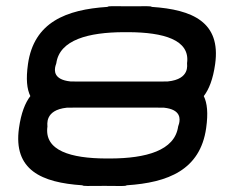

<svg xmlns="http://www.w3.org/2000/svg" viewBox="-20 -599 767 629"><path d="M219.5 -246.4C271.8 -246.4 318.6 -246.5 358.2 -246.6C397.8 -246.5 444.7 -246.4 496.9 -246.4C503.5 -246.4 510.9 -246.3 517.4 -246.2C573.7 -240.2 570.2 -208.6 566.5 -193.7C565.2 -188.6 564 -187.3 563.6 -184.5C552.4 -104.9 456.6 -80.4 342.9 -79.8C340.2 -79.8 337.5 -79.8 334.8 -79.8C332.1 -79.8 329.4 -79.8 326.6 -79.8C213.1 -80.4 124.2 -104.9 135.4 -184.5C135.9 -188.6 124.4 -238.4 198.9 -246.2C206 -246.3 212.7 -246.4 219.5 -246.4ZM655.4 -179.5C662.3 -228.5 658.9 -261.1 647.6 -284.2C664.5 -306.1 677.9 -339.6 684.8 -388.9C704.2 -526.6 610.8 -567.5 477.4 -576.4C473.6 -579.8 459 -578.4 410.6 -578.4C410 -578.4 409.5 -578.4 409 -578.4H400.7C400.2 -578.4 399.7 -578.4 399.1 -578.4C350.4 -578.4 336.9 -580.1 331.7 -576.4C197.5 -567.7 91 -526.6 71.6 -388.9C64.7 -339.9 68.1 -307.2 79.4 -284.2C62.5 -262.2 49.1 -228.8 42.2 -179.5C22.8 -41.8 116.2 -0.8 249.6 8C253.4 11.4 268 10 316.4 10C317 10 317.5 10 318 10H326.3C326.8 10 327.3 10 327.9 10C376.6 10 390.1 11.7 395.3 8C529.5 -0.7 636 -41.8 655.4 -179.5ZM161.7 -383.1C163 -388 164.1 -389.3 164.5 -392C175.4 -469.2 271.1 -493 384.8 -493.6C387.5 -493.6 390.2 -493.6 392.9 -493.6C395.6 -493.6 398.3 -493.6 401.1 -493.6C514.6 -493 603.6 -469.2 592.8 -392C592.2 -388 604 -339.7 529.7 -332.2C522.6 -332.1 515.8 -331.9 508.9 -331.9C456.7 -331.9 409.9 -331.9 370.2 -331.8C330.5 -331.9 283.7 -331.9 231.5 -331.9C224.6 -331.9 217.9 -332.1 210.8 -332.2C154.6 -338 158 -368.6 161.7 -383.1Z"/></svg>

Font: Hi.
Style: Bold
Weight: 400
Designer: Mew Too, Robert Jablonski
Foundry: Cannot Into Space Fonts
Version: Version 1.996